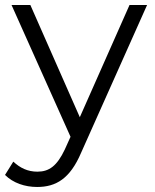

<svg xmlns="http://www.w3.org/2000/svg" viewBox="-38 -546 616 765"><path d="M110 199C185 199 241 166 285 63L548 -526H478L280 -79L83 -526H8L243 -1L220 50C189 115 158 138 111 138C72 138 42 123 15 98L-18 151C14 183 61 199 110 199Z"/></svg>

Font: Montserrat Z
Style: Regular
Weight: 400
Designer: Julieta Ulanovsky
Foundry: Julieta Ulanovsky
Version: Version 8.000